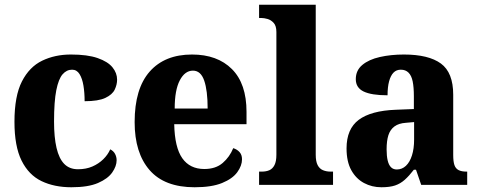

<svg xmlns="http://www.w3.org/2000/svg" viewBox="-20 -780 2018 810"><path d="M281 10Q209 10 155 -16Q101 -42 71 -102.5Q41 -163 41 -266Q41 -375 72.5 -436.5Q104 -498 158 -524Q212 -550 279 -550Q349 -550 392 -535Q435 -520 454.5 -496Q474 -472 474 -444Q474 -423 464 -402Q454 -381 424.5 -367Q395 -353 337 -353Q337 -389 332 -419Q327 -449 315.5 -467.5Q304 -486 284 -486Q261 -486 244 -466.5Q227 -447 217.5 -399.5Q208 -352 208 -267Q208 -201 218.5 -156Q229 -111 251 -88.5Q273 -66 309 -66Q343 -66 369.5 -77.5Q396 -89 415.5 -108Q435 -127 445 -150Q459 -143 465.5 -130.5Q472 -118 472 -104Q472 -79 453.5 -52.5Q435 -26 393.5 -8Q352 10 281 10Z M801 10Q674 10 611 -62.5Q548 -135 548 -265Q548 -406 611.5 -478Q675 -550 790 -550Q897 -550 958.5 -488.5Q1020 -427 1020 -308V-256H715Q717 -158 749 -112.5Q781 -67 842 -67Q890 -67 919.5 -92.5Q949 -118 964 -155Q980 -150 990.5 -138.5Q1001 -127 1001 -108Q1001 -81 981 -53.5Q961 -26 917 -8Q873 10 801 10ZM856 -322Q856 -398 841.5 -440Q827 -482 794 -482Q760 -482 738.5 -441Q717 -400 717 -322Z M1073 0V-56H1084Q1103 -56 1116.5 -62Q1130 -68 1138 -83.5Q1146 -99 1146 -127V-645Q1146 -671 1134.5 -683.5Q1123 -696 1108.5 -700Q1094 -704 1084 -704H1073V-760H1312V-127Q1312 -99 1320 -83.5Q1328 -68 1342.5 -62Q1357 -56 1374 -56H1385V0Z M1589 10Q1549 10 1515.5 -8Q1482 -26 1462 -62Q1442 -98 1442 -154Q1442 -236 1493.5 -274.5Q1545 -313 1650 -317L1726 -320V-374Q1726 -412 1721 -436.5Q1716 -461 1703.5 -473.5Q1691 -486 1671 -486Q1652 -486 1640 -473.5Q1628 -461 1621.5 -437Q1615 -413 1615 -378Q1547 -378 1514 -394Q1481 -410 1481 -446Q1481 -483 1508.5 -506Q1536 -529 1582.5 -539.5Q1629 -550 1684 -550Q1788 -550 1840 -512Q1892 -474 1892 -380V-126Q1892 -99 1897 -84Q1902 -69 1914.5 -62.5Q1927 -56 1948 -56H1951V0H1757L1735 -64H1726Q1706 -38 1687.5 -21.5Q1669 -5 1646.5 2.5Q1624 10 1589 10ZM1654 -65Q1676 -65 1692.5 -80.5Q1709 -96 1718 -124.5Q1727 -153 1727 -191V-265L1693 -262Q1662 -260 1644 -246.5Q1626 -233 1618.5 -209.5Q1611 -186 1611 -150Q1611 -122 1615.5 -103Q1620 -84 1629.5 -74.5Q1639 -65 1654 -65Z"/></svg>

Font: Noto Serif Khmer SemiCondensed ExtraBold
Style: Regular
Weight: 800
Width: 4
Designer: Danh Hong and the Monotype Design Team
Foundry: Monotype Imaging Inc.
Version: Version 2.004